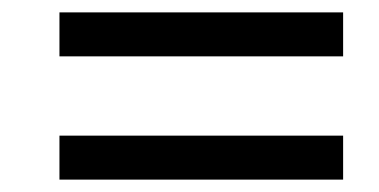

<svg xmlns="http://www.w3.org/2000/svg" viewBox="-20 -507 612 310"><path d="M76 -416V-487H534V-416ZM76 -217V-288H534V-217Z"/></svg>

Font: Noto Sans
Style: Italic
Weight: 400
Italic angle: -12°
Designer: Monotype Design Team
Foundry: Monotype Imaging Inc.
Version: Version 2.013; ttfautohint (v1.8.4.7-5d5b)